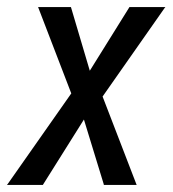

<svg xmlns="http://www.w3.org/2000/svg" viewBox="-44 -522 487 542"><path d="M156.7 -500.5 209.5 -322.3 320.8 -501 321.3 -502H322.3H418.9H422.9L420.4 -499L245.6 -249.5L340.8 -2.4L341.8 0H339.4H250.5H249V-1.5L192.9 -184.6L77.6 -1L77.1 0H76.2H-20.5H-24.4L-22 -2.9L157.2 -258.3L64.5 -499.5L63.5 -502H65.9H154.8H156.2Z"/></svg>

Font: MAUL Condensed Italic
Style: Condenced Regular Italic
Weight: 400
Italic angle: -12°
Designer: MAUL
Version: Version 1.0; 2020; ttfautohint (v1.8.3)